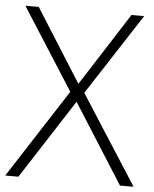

<svg xmlns="http://www.w3.org/2000/svg" viewBox="-52 -758 642 802"><g transform="rotate(5 269.0 -357.0)"><path d="M538.1 0H481L270 -333L55.2 0H0L240.2 -372.1L22 -713.9H78.1L271 -408.2L466.8 -713.9H520L298.8 -373Z"/></g></svg>

Font: OpenSans-Light
Style: Regular
Weight: 300
Foundry: Ascender Corporation
Version: Version 1.10